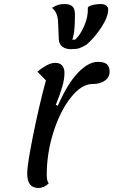

<svg xmlns="http://www.w3.org/2000/svg" viewBox="-20 -908 564 953"><path d="M115 -48Q115 -90 144.5 -237Q174 -384 208 -509L166 -552Q218 -596 254 -596Q278 -596 289 -582Q300 -568 300 -547Q300 -515 289 -477Q278 -439 257 -388L267 -383Q315 -493 367 -547Q419 -601 466 -601Q496 -601 510 -589.5Q524 -578 524 -552Q524 -524 500 -507.5Q476 -491 439 -491Q385 -491 332 -424.5Q279 -358 245.5 -253Q212 -148 212 -40Q212 -9 222 2Q199 25 171 25Q143 25 129 7.5Q115 -10 115 -48ZM331 -664Q307 -664 290.5 -675.5Q274 -687 272 -711L268 -804Q265 -848 238 -869Q256 -880 269.5 -884Q283 -888 301 -888Q326 -888 339 -876.5Q352 -865 352 -836Q352 -795 349.5 -765.5Q347 -736 339 -711H353Q379 -735 398.5 -780.5Q418 -826 416 -870Q418 -877 437.5 -882.5Q457 -888 480 -888Q497 -888 507 -880.5Q517 -873 517 -861Q517 -824 483 -772Q449 -720 409 -686Q386 -673 373 -668.5Q360 -664 331 -664Z"/></svg>

Font: Lemonada Light
Style: Regular
Weight: 300
Designer: Mohamed Gaber (Arabic) Eduardo Tunni (Latin)
Foundry: Kief Type Foundry
Version: Version 3.006